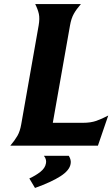

<svg xmlns="http://www.w3.org/2000/svg" viewBox="-20 -720 555 949"><path d="M390 -113Q428 -113 455.5 -122.5Q483 -132 515 -149L464 0H31Q53 -26 66 -48.5Q79 -71 85 -106L171 -594Q177 -629 172 -651.5Q167 -674 154 -700H380Q358 -675 345 -652Q332 -629 326 -594L241 -113ZM125 162Q156 148 179.5 129.5Q203 111 207 88Q209 80 207 70Q205 60 197 50H320Q333 71 329 90Q324 122 279 151Q234 180 153 209Z"/></svg>

Font: LT Museum
Style: Bold Italic
Weight: 700
Designer: Daniel Lyons
Foundry: LyonsType
Version: Version 1.011